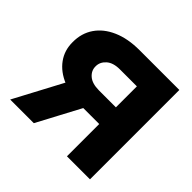

<svg xmlns="http://www.w3.org/2000/svg" viewBox="-140 -679 819 819"><g transform="rotate(45 269.5 -269.5)"><path d="M363.7 0V-421.9H262.3Q221.2 -422.1 199.8 -402.9Q178.4 -383.7 178.7 -357.8Q178.4 -331.8 199.3 -313.7Q220.2 -295.5 261.3 -295.3H412.9V-194.7H261.3Q191.7 -194.9 141.2 -215.8Q90.6 -236.7 63.4 -274.4Q36.1 -312 36.5 -361.9Q36.1 -414.9 63.4 -454.8Q90.7 -494.6 141.7 -516.8Q192.7 -539.1 262.3 -539.1H502.7V0ZM21.3 0 170.7 -280.9H313.3L163.9 0Z"/></g></svg>

Font: Inter Display V
Style: Regular
Weight: 400
Designer: Rasmus Andersson
Foundry: rsms
Version: Version 3.015;git-src